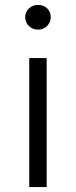

<svg xmlns="http://www.w3.org/2000/svg" viewBox="-20 -762 309 782"><path d="M99.1 0V-525.5H170.1V0ZM134.6 -641.3Q112.7 -641.3 97.7 -656.1Q82.6 -670.9 82.6 -691.7Q82.6 -712.9 97.7 -727.4Q112.7 -742 134.6 -742Q157 -742 171.8 -728Q186.7 -714 186.7 -692.8Q186.7 -671.5 172.1 -656.4Q157.5 -641.3 134.6 -641.3Z"/></svg>

Font: Montserrat Thin
Style: Regular
Weight: 100
Designer: Julieta Ulanovsky
Foundry: Julieta Ulanovsky
Version: Version 9.000